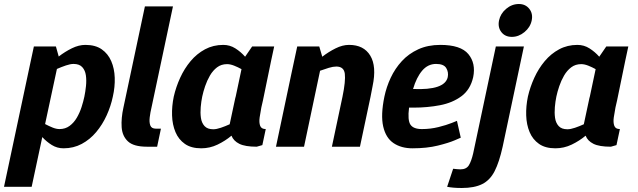

<svg xmlns="http://www.w3.org/2000/svg" viewBox="-67 -732 3181 958"><path d="M230 -88Q259 -88 280.5 -104Q302 -120 316.5 -145Q331 -170 340 -198Q349 -226 354 -250Q359 -274 362 -302.5Q365 -331 361.5 -356Q358 -381 343.5 -397Q329 -413 300 -413Q284 -413 262 -405.5Q240 -398 217 -388L158 -113Q177 -103 195.5 -95.5Q214 -88 230 -88ZM212 -500 226 -450Q257 -474 291.5 -491Q326 -508 359 -508Q409 -508 440.5 -486Q472 -464 488 -427Q504 -390 505.5 -344Q507 -298 496 -250Q486 -202 465 -156Q444 -110 413 -73Q382 -36 341 -14Q300 8 250 8Q218 8 191.5 -8.5Q165 -25 144 -48L91 200H-47L87 -430L102 -500Z M711 -90H736L717 0H666Q600 0 571.5 -26.5Q543 -53 540 -97.5Q537 -142 549 -196L656 -700H796L689 -196Q683 -171 680 -146.5Q677 -122 683 -106Q689 -90 711 -90Z M1066 -412Q1037 -412 1016 -396Q995 -380 980.5 -355Q966 -330 956.5 -302Q947 -274 942 -250Q937 -226 934.5 -197.5Q932 -169 935.5 -144Q939 -119 953.5 -103Q968 -87 997 -87Q1013 -87 1035 -94.5Q1057 -102 1079 -112L1107 -243L1109 -250L1138 -387Q1120 -397 1101 -404.5Q1082 -412 1066 -412ZM1214 0Q1156 0 1127 -14.5Q1098 -29 1088 -55Q1057 -29 1018.5 -10.5Q980 8 937 8Q887 8 855.5 -14Q824 -36 808.5 -73Q793 -110 791.5 -156Q790 -202 800 -250Q811 -298 832 -344Q853 -390 884 -427Q915 -464 956 -486Q997 -508 1047 -508Q1080 -508 1107.5 -490.5Q1135 -473 1156 -449L1191 -500H1301L1286 -430L1245 -231L1237 -196Q1232 -171 1228.5 -146Q1225 -121 1231 -104.5Q1237 -88 1259 -88L1242 -8Z M1729 0H1589L1642 -250Q1658 -328 1653.5 -364Q1649 -400 1611 -400Q1595 -400 1573.5 -393.5Q1552 -387 1530 -379L1450 0H1310L1386 -360L1416 -500H1526L1541 -449Q1572 -473 1607 -490.5Q1642 -508 1674 -508H1675Q1748 -508 1780.5 -454.5Q1813 -401 1792 -302L1782 -250Z M2109 -413Q2068 -413 2039.5 -379.5Q2011 -346 1994 -288Q2152 -281 2167 -347Q2172 -372 2159.5 -392.5Q2147 -413 2109 -413ZM2213 -129 2232 -45Q2232 -45 2202 -32Q2172 -19 2117.5 -5.5Q2063 8 1991 8Q1935 8 1896.5 -18Q1858 -44 1845 -101Q1832 -158 1851 -250Q1861 -298 1882.5 -344Q1904 -390 1938 -427Q1972 -464 2020 -486Q2068 -508 2130 -508Q2232 -508 2270 -462Q2308 -416 2294 -347Q2280 -285 2235.5 -252Q2191 -219 2128.5 -207Q2066 -195 1997 -195H1974Q1966 -132 1981 -110Q1996 -88 2038 -88Q2081 -88 2121 -98Q2161 -108 2187 -118.5Q2213 -129 2213 -129Z M2487 -548Q2453 -548 2434.5 -572Q2416 -596 2423 -630Q2430 -664 2458.5 -688Q2487 -712 2522 -712Q2555 -712 2574 -688Q2593 -664 2586 -630Q2579 -596 2550 -572Q2521 -548 2487 -548ZM2547 -500 2441 0Q2424 77 2401 122Q2378 167 2339 186.5Q2300 206 2237 206Q2193 206 2164 200L2194 110Q2205 111 2213 112Q2221 113 2230 113Q2260 113 2272.5 92.5Q2285 72 2294 33L2407 -500Z M2833 -412Q2804 -412 2783 -396Q2762 -380 2747.5 -355Q2733 -330 2723.5 -302Q2714 -274 2709 -250Q2704 -226 2701.5 -197.5Q2699 -169 2702.5 -144Q2706 -119 2720.5 -103Q2735 -87 2764 -87Q2780 -87 2802 -94.5Q2824 -102 2846 -112L2874 -243L2876 -250L2905 -387Q2887 -397 2868 -404.5Q2849 -412 2833 -412ZM2981 0Q2923 0 2894 -14.5Q2865 -29 2855 -55Q2824 -29 2785.5 -10.5Q2747 8 2704 8Q2654 8 2622.5 -14Q2591 -36 2575.5 -73Q2560 -110 2558.5 -156Q2557 -202 2567 -250Q2578 -298 2599 -344Q2620 -390 2651 -427Q2682 -464 2723 -486Q2764 -508 2814 -508Q2847 -508 2874.5 -490.5Q2902 -473 2923 -449L2958 -500H3068L3053 -430L3012 -231L3004 -196Q2999 -171 2995.5 -146Q2992 -121 2998 -104.5Q3004 -88 3026 -88L3009 -8Z"/></svg>

Font: Epunda Sans
Style: Bold Italic
Weight: 700
Italic angle: -12.0243°
Designer: Simon Atzbach
Foundry: typofactur
Version: Version 2.204; ttfautohint (v1.8.4.7-5d5b)